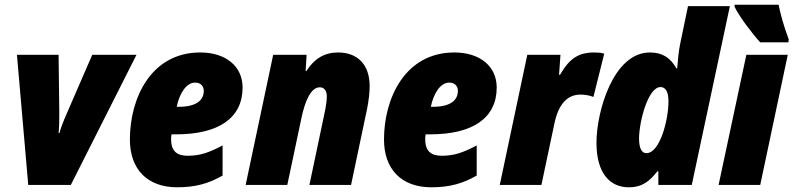

<svg xmlns="http://www.w3.org/2000/svg" viewBox="-20 -786 3372 816"><path d="M100 0H281L560 -553H372L254 -281C247 -264 237 -239 233 -221H229C232 -249 232 -278 232 -307L229 -553H52Z M733 10C811 10 867 -6 926 -40V-168C870 -138 830 -124 778 -124C731 -124 707 -144 707 -196C707 -202 708 -208 709 -215H728C910 -215 1011 -285 1011 -414C1011 -504 940 -563 831 -563C622 -563 532 -369 532 -193C532 -67 606 10 733 10ZM731 -332C743 -391 773 -435 809 -435C833 -435 846 -420 846 -400C846 -365 822 -332 738 -332Z M1024 0H1201L1260 -279C1277 -364 1304 -415 1339 -415C1357 -415 1369 -401 1369 -377C1369 -356 1364 -327 1359 -304L1295 0H1472L1540 -323C1547 -358 1551 -391 1551 -420C1551 -512 1499 -563 1417 -563C1359 -563 1316 -537 1282 -484H1279L1283 -553H1141Z M1813 10C1891 10 1947 -6 2006 -40V-168C1950 -138 1910 -124 1858 -124C1811 -124 1787 -144 1787 -196C1787 -202 1788 -208 1789 -215H1808C1990 -215 2091 -285 2091 -414C2091 -504 2020 -563 1911 -563C1702 -563 1612 -369 1612 -193C1612 -67 1686 10 1813 10ZM1811 -332C1823 -391 1853 -435 1889 -435C1913 -435 1926 -420 1926 -400C1926 -365 1902 -332 1818 -332Z M2104 0H2281L2336 -260C2353 -343 2391 -384 2447 -384C2468 -384 2487 -380 2502 -374L2548 -558C2535 -562 2520 -563 2506 -563C2440 -563 2401 -539 2360 -468H2356L2362 -553H2221Z M2652 10C2712 10 2742 -18 2774 -58H2778V0H2920L3082 -760H2904L2871 -601C2864 -570 2860 -520 2858 -495H2855C2829 -541 2795 -563 2742 -563C2587 -563 2515 -313 2515 -179C2515 -49 2573 10 2652 10ZM2727 -135C2707 -135 2696 -157 2696 -197C2696 -268 2734 -416 2787 -416C2810 -416 2821 -394 2821 -355C2821 -277 2785 -135 2727 -135Z M3211 -606H3331L3332 -619C3311 -675 3297 -726 3289 -766H3102V-757C3123 -714 3177 -643 3211 -606ZM3034 0H3211L3328 -553H3152Z"/></svg>

Font: Noto Sans UI SemiCondensed Black
Style: Italic
Weight: 900
Width: 4
Italic angle: -372°
Designer: Monotype Design Team
Foundry: Monotype Imaging Inc.
Version: Version 1.901